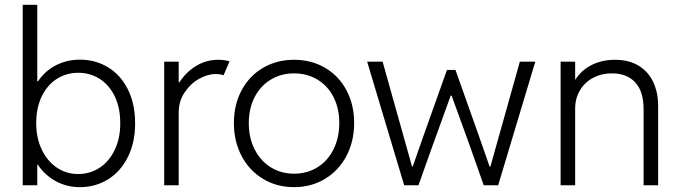

<svg xmlns="http://www.w3.org/2000/svg" viewBox="-20 -772 2833 800"><path d="M74.7 -752H135.3V-433.1H138.2Q168 -477.1 213.4 -500.2Q258.8 -523.4 313 -523.4Q378.4 -523.4 430.9 -491.2Q483.4 -459 513.2 -398.9Q543 -338.9 543 -258.3Q543 -178.2 512.9 -117.9Q482.9 -57.6 430.4 -24.9Q377.9 7.8 313 7.8Q258.8 7.8 212.9 -16.8Q167 -41.5 136.7 -86.9H135.3V0H74.7ZM481 -258.3Q481.4 -320.8 459 -368.7Q436.5 -416.5 396.5 -442.6Q356.4 -468.8 305.7 -468.8Q257.8 -468.8 218 -444.1Q178.2 -419.4 154.5 -371.6Q130.9 -323.7 130.9 -258.3Q130.9 -198.2 153.3 -150.1Q175.8 -102.1 215.6 -74.5Q255.4 -46.9 305.7 -46.9Q356 -46.9 396 -73.7Q436 -100.6 458.7 -148.9Q481.4 -197.3 481 -258.3Z M664.1 -515.1H724.6V-428.7H727.5Q754.9 -471.7 797.1 -497.3Q839.4 -522.9 889.2 -522.9Q902.3 -522.9 915.5 -521Q928.7 -519 936.5 -516.6L911.6 -458.5Q899.4 -463.4 877.4 -463.4Q844.2 -463.4 808.6 -443.1Q772.9 -422.9 748.8 -386.2Q724.6 -349.6 724.6 -303.7V0H664.1Z M954.6 -259.3Q954.6 -335.9 986.8 -396Q1019 -456.1 1076.2 -489.5Q1133.3 -522.9 1205.1 -522.9Q1277.3 -522.9 1334.5 -489.5Q1391.6 -456.1 1423.6 -396Q1455.6 -335.9 1455.6 -259.3Q1455.6 -182.6 1423.3 -121.8Q1391.1 -61 1334 -26.6Q1276.9 7.8 1205.1 7.8Q1133.3 7.8 1076.2 -26.6Q1019 -61 986.8 -121.8Q954.6 -182.6 954.6 -259.3ZM1393.6 -259.3Q1393.6 -320.8 1369.6 -367.7Q1345.7 -414.6 1302.7 -440.4Q1259.8 -466.3 1205.1 -466.3Q1151.4 -466.3 1108.4 -440.4Q1065.4 -414.6 1041 -367.4Q1016.6 -320.3 1016.6 -259.3Q1016.6 -197.8 1041 -149.7Q1065.4 -101.6 1108.2 -75Q1150.9 -48.3 1205.1 -48.3Q1259.8 -48.3 1302.7 -75Q1345.7 -101.6 1369.6 -149.7Q1393.6 -197.8 1393.6 -259.3Z M1509.8 -515.1H1574.2L1696.8 -78.1H1699.7L1747.1 -213.4L1842.3 -480.5H1877.9L1972.7 -213.4L2020 -78.1H2023.4L2146 -515.1H2210.4L2055.7 0H1995.6L1938 -163.1L1861.8 -373.5H1857.9L1781.7 -163.1L1723.6 0H1664.1Z M2315.9 -515.1H2376.5V-440.9H2377.9Q2402.3 -479.5 2445.3 -501.2Q2488.3 -522.9 2542.5 -522.9Q2601.1 -522.9 2641.6 -497.8Q2682.1 -472.7 2702.1 -429.4Q2722.2 -386.2 2722.2 -331.1V0H2661.6V-317.9Q2661.6 -390.6 2627 -428.5Q2592.3 -466.3 2529.8 -466.3Q2486.3 -466.3 2451.4 -447.8Q2416.5 -429.2 2396.5 -395.8Q2376.5 -362.3 2376.5 -319.3V0H2315.9Z"/></svg>

Font: Reddit Sans Light
Style: Regular
Weight: 300
Designer: Stephen Hutchings
Foundry: Reddit
Version: Version 1.013